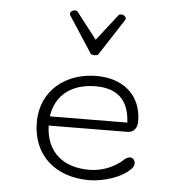

<svg xmlns="http://www.w3.org/2000/svg" viewBox="-49 -690 703 745"><g transform="rotate(5 302.5 -317.5)"><path d="M303.2 -476.6C309.6 -476.6 316.4 -478 318.8 -481.9L408.7 -620.1C411.1 -622.6 412.1 -626 412.1 -628.4C412.1 -636.2 402.8 -643.1 394 -643.1C390.1 -643.1 385.3 -642.6 382.8 -638.7L303.2 -536.6L224.1 -638.7C221.7 -642.6 216.8 -643.1 212.9 -643.1C204.1 -643.1 194.8 -636.2 194.8 -628.4C194.8 -626 195.8 -622.6 198.2 -620.1L288.1 -481.9C290.5 -478 296.9 -476.6 303.2 -476.6ZM151.9 -225.1C163.6 -308.1 225.1 -356.9 320.3 -356.9C436 -356.9 450.7 -274.9 453.6 -227.1ZM319.3 -397C201.7 -397 103.5 -323.7 103.5 -198.7C103.5 -68.8 194.3 8.3 324.7 8.3C375.5 8.3 450.7 -12.2 486.8 -51.3C492.7 -57.6 495.6 -64.9 495.6 -71.8C495.6 -83.5 487.8 -93.3 476.1 -93.3C470.2 -93.3 463.4 -90.8 456.1 -85C418 -48.8 368.2 -31.7 320.8 -31.7C224.1 -31.7 153.8 -82.5 150.4 -189L457.5 -191.4C480.5 -191.4 495.1 -209.5 495.1 -233.9C495.1 -340.8 419.9 -397 319.3 -397Z"/></g></svg>

Font: Cutive Mono
Style: Regular
Weight: 400
Monospace: yes
Designer: Vernon Adams
Foundry: Vernon Adams
Version: Version 1.002